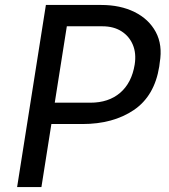

<svg xmlns="http://www.w3.org/2000/svg" viewBox="-20 -754 681 774"><path d="M312 -254H167L181 -340H344Q418 -340 464.5 -380Q511 -420 523 -494Q530 -539 515.5 -573.5Q501 -608 469.5 -628Q438 -648 393 -648H230L243 -734H388Q465 -734 522.5 -705.5Q580 -677 608 -625Q636 -573 624 -502L622 -486Q603 -367 519.5 -310.5Q436 -254 312 -254ZM147 0H49L165 -734H263Z"/></svg>

Font: Sora Variable Italic
Style: Regular
Weight: 400
Designer: Jonathan Barnbrook, Julián Moncada
Foundry: Barnbrook Fonts
Version: Version 2.000